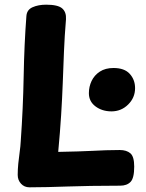

<svg xmlns="http://www.w3.org/2000/svg" viewBox="-20 -795 625 820"><path d="M92.8 -727Q94.8 -753.4 119.3 -764.2Q143.8 -775 177.1 -775Q227.4 -775 245.6 -759.1Q263.8 -743.1 261.8 -712.6Q255.8 -640.4 253.2 -574.6Q250.6 -508.7 248.1 -442.2Q245.6 -375.8 241.1 -303.6Q236.6 -231.3 228.6 -146.3Q276.6 -147.3 311.8 -148.3Q347 -149.3 375.6 -150.8Q404.2 -152.3 431.6 -153.3Q459 -154.3 491.6 -154.3Q520.4 -154.3 536.8 -140.3Q553.2 -126.3 553.2 -83.6Q553.2 -34.3 537.6 -18.2Q522 -2 493.1 -2Q423.7 -2 369 -1Q314.3 0 268.8 1.5Q223.3 3 184.1 4Q144.9 5 105.9 5Q83.9 5 69.7 -10.5Q55.6 -26 55.6 -48Q55.6 -71 58.1 -96.5Q60.6 -122 64.1 -146.5Q67.6 -171 68.6 -192Q78.6 -333 81.1 -470.3Q83.6 -607.7 92.8 -727ZM455.7 -319.3Q415.8 -319.6 387.7 -340.7Q359.6 -361.8 359.6 -397.1Q359.6 -424.9 371.2 -449.3Q382.9 -473.8 406.4 -489.2Q430 -504.6 464.7 -504.6Q511.6 -504.6 534.2 -479.5Q556.9 -454.4 556.9 -418.6Q556.9 -377.8 527.3 -348.6Q497.8 -319.3 455.7 -319.3Z"/></svg>

Font: Playpen Sans
Style: Regular
Weight: 400
Designer: Laura Meseguer, Veronika Burian, José Scaglione, Kostas Bartsokas, Vera Evstafieva, Tom Grace, Yorlmar Campos
Foundry: TypeTogether
Version: Version 2.000